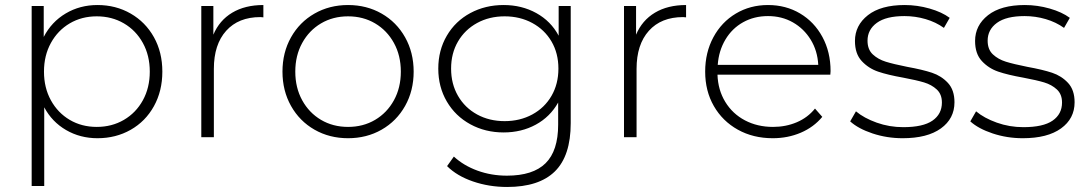

<svg xmlns="http://www.w3.org/2000/svg" viewBox="-20 -546 4330 764"><path d="M626 -261Q626 -184 592.5 -123.5Q559 -63 500 -29.5Q441 4 368 4Q299 4 243 -28.5Q187 -61 156 -119V194H106V-522H154V-399Q185 -459 241.5 -492.5Q298 -526 368 -526Q441 -526 500 -492Q559 -458 592.5 -398Q626 -338 626 -261ZM576 -261Q576 -325 548.5 -375Q521 -425 473 -453Q425 -481 365 -481Q305 -481 257.5 -453Q210 -425 182.5 -375Q155 -325 155 -261Q155 -197 182.5 -147Q210 -97 257.5 -69Q305 -41 365 -41Q425 -41 473 -69Q521 -97 548.5 -147Q576 -197 576 -261Z M1028 -526V-477L1016 -478Q929 -478 880 -423.5Q831 -369 831 -272V0H781V-522H829V-408Q853 -465 904 -495.5Q955 -526 1028 -526Z M1104 -261Q1104 -337 1138 -397.5Q1172 -458 1231.5 -492Q1291 -526 1365 -526Q1439 -526 1498.5 -492Q1558 -458 1592 -397.5Q1626 -337 1626 -261Q1626 -185 1592 -124.5Q1558 -64 1498.5 -30Q1439 4 1365 4Q1291 4 1231.5 -30Q1172 -64 1138 -124.5Q1104 -185 1104 -261ZM1575 -261Q1575 -325 1547.5 -375Q1520 -425 1472.5 -453Q1425 -481 1365 -481Q1305 -481 1257.5 -453Q1210 -425 1182.5 -375Q1155 -325 1155 -261Q1155 -197 1182.5 -147Q1210 -97 1257.5 -69Q1305 -41 1365 -41Q1425 -41 1472.5 -69Q1520 -97 1547.5 -147Q1575 -197 1575 -261Z M2251 -522V-56Q2251 74 2188 136Q2125 198 1998 198Q1926 198 1862 176Q1798 154 1759 115L1786 77Q1825 113 1880 133Q1935 153 1997 153Q2101 153 2151 103.5Q2201 54 2201 -50V-138Q2169 -81 2112 -50Q2055 -19 1984 -19Q1911 -19 1851.5 -51.5Q1792 -84 1758 -142Q1724 -200 1724 -273Q1724 -346 1758 -404Q1792 -462 1851.5 -494Q1911 -526 1984 -526Q2056 -526 2114 -494Q2172 -462 2203 -404V-522ZM2202 -273Q2202 -334 2174.5 -381Q2147 -428 2098 -454.5Q2049 -481 1988 -481Q1927 -481 1878.5 -454.5Q1830 -428 1802.5 -381Q1775 -334 1775 -273Q1775 -212 1802.5 -164.5Q1830 -117 1878.5 -90.5Q1927 -64 1988 -64Q2049 -64 2098 -90.5Q2147 -117 2174.5 -164.5Q2202 -212 2202 -273Z M2710 -526V-477L2698 -478Q2611 -478 2562 -423.5Q2513 -369 2513 -272V0H2463V-522H2511V-408Q2535 -465 2586 -495.5Q2637 -526 2710 -526Z M3284 -249H2835Q2837 -188 2866 -140.5Q2895 -93 2944.5 -67Q2994 -41 3056 -41Q3107 -41 3150.5 -59.5Q3194 -78 3223 -114L3252 -81Q3218 -40 3166.5 -18Q3115 4 3055 4Q2977 4 2916 -30Q2855 -64 2820.5 -124Q2786 -184 2786 -261Q2786 -337 2818.5 -397.5Q2851 -458 2908 -492Q2965 -526 3036 -526Q3107 -526 3163.5 -492.5Q3220 -459 3252.5 -399Q3285 -339 3285 -263ZM2836 -288H3236Q3233 -344 3206 -388Q3179 -432 3135 -457Q3091 -482 3036 -482Q2981 -482 2937 -457.5Q2893 -433 2866.5 -388.5Q2840 -344 2836 -288Z M3363 -63 3386 -103Q3418 -76 3468.5 -58Q3519 -40 3574 -40Q3653 -40 3690.5 -66Q3728 -92 3728 -138Q3728 -171 3707.5 -190Q3687 -209 3657 -218Q3627 -227 3574 -237Q3512 -248 3474 -261Q3436 -274 3409 -303Q3382 -332 3382 -383Q3382 -445 3433.5 -485.5Q3485 -526 3580 -526Q3630 -526 3679 -512Q3728 -498 3759 -475L3736 -435Q3704 -458 3663 -470Q3622 -482 3579 -482Q3506 -482 3469 -455Q3432 -428 3432 -384Q3432 -349 3453 -329.5Q3474 -310 3504.5 -300.5Q3535 -291 3590 -280Q3651 -269 3688.5 -256.5Q3726 -244 3752 -216Q3778 -188 3778 -139Q3778 -74 3724 -35Q3670 4 3572 4Q3509 4 3452 -15Q3395 -34 3363 -63Z M3841 -63 3864 -103Q3896 -76 3946.5 -58Q3997 -40 4052 -40Q4131 -40 4168.5 -66Q4206 -92 4206 -138Q4206 -171 4185.5 -190Q4165 -209 4135 -218Q4105 -227 4052 -237Q3990 -248 3952 -261Q3914 -274 3887 -303Q3860 -332 3860 -383Q3860 -445 3911.5 -485.5Q3963 -526 4058 -526Q4108 -526 4157 -512Q4206 -498 4237 -475L4214 -435Q4182 -458 4141 -470Q4100 -482 4057 -482Q3984 -482 3947 -455Q3910 -428 3910 -384Q3910 -349 3931 -329.5Q3952 -310 3982.5 -300.5Q4013 -291 4068 -280Q4129 -269 4166.5 -256.5Q4204 -244 4230 -216Q4256 -188 4256 -139Q4256 -74 4202 -35Q4148 4 4050 4Q3987 4 3930 -15Q3873 -34 3841 -63Z"/></svg>

Font: Montserrat Atlas Light
Style: Regular
Weight: 300
Designer: Julieta Ulanovsky
Foundry: Julieta Ulanovsky
Version: Version 7.200